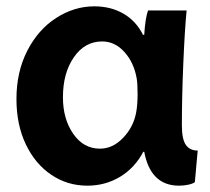

<svg xmlns="http://www.w3.org/2000/svg" viewBox="-20 -530 663 607"><path d="M570 -497Q564 -436 559.5 -329.5Q555 -223 555 -134Q555 -90 567.5 -72Q580 -54 605 -54L596 46Q589 51 575 54Q561 57 546 57Q456 57 436 -50H433Q406 1 359.5 29Q313 57 256 57Q193 57 142 22.5Q91 -12 61.5 -74Q32 -136 32 -217Q32 -303 66.5 -370Q101 -437 158 -473.5Q215 -510 278 -510Q330 -510 370 -487Q410 -464 432 -420H436Q439 -471 448 -497ZM179 -222Q179 -154 211.5 -107Q244 -60 296 -60Q336 -60 368.5 -93.5Q401 -127 410 -172Q415 -197 415 -232Q415 -267 412 -283Q403 -333 373 -366Q343 -399 303 -399Q248 -399 213.5 -349Q179 -299 179 -223Z"/></svg>

Font: LINE Seed Sans KR Bold
Style: Regular
Weight: 700
Designer: LINE BX Design & Sandoll Inc & Dalton Maag Ltd
Foundry: Sandoll Inc.
Version: Version 1.000